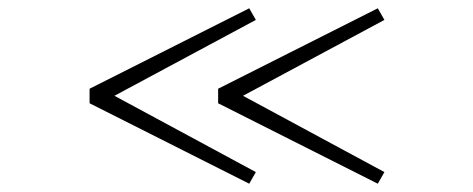

<svg xmlns="http://www.w3.org/2000/svg" viewBox="-20 -525 1140 463"><path d="M196 -276V-311L581 -505L597 -477L256 -294L597 -110L581 -82ZM506 -276V-311L891 -505L907 -477L566 -294L907 -110L891 -82Z"/></svg>

Font: Trispace Expanded Thin
Style: Regular
Weight: 100
Width: 7
Designer: Tyler Finck
Foundry: Etcetera Type Company
Version: Version 1.210; ttfautohint (v1.8.3)